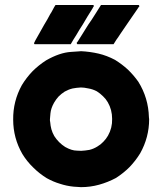

<svg xmlns="http://www.w3.org/2000/svg" viewBox="-20 -731 653 775"><path d="M210 -710.9Q214.8 -710.9 219.7 -710.9Q224.6 -710.9 228.5 -710.9Q239.3 -710.9 250 -710.9Q260.7 -710.9 270.5 -710.9Q281.2 -710.9 292 -710.9Q301.8 -710.9 312.5 -710.9Q323.2 -710.9 335 -710.9Q345.7 -710.9 356.4 -710.9Q357.4 -710 359.4 -707Q356.4 -703.1 352.5 -695.3Q342.8 -679.7 333 -664.1Q323.2 -648.4 314.5 -632.8Q307.6 -622.1 300.8 -611.3Q294.9 -600.6 288.1 -589.8Q282.2 -581.1 276.4 -571.3Q271.5 -562.5 265.6 -552.7Q263.7 -552.7 262.7 -552.7Q260.7 -552.7 259.8 -552.7Q245.1 -552.7 230.5 -552.7Q215.8 -552.7 201.2 -552.7Q191.4 -552.7 181.6 -552.7Q171.9 -552.7 162.1 -552.7Q151.4 -552.7 140.6 -552.7Q129.9 -552.7 119.1 -552.7Q118.2 -554.7 117.2 -556.6Q119.1 -560.5 123 -568.4Q131.8 -584 140.6 -599.6Q149.4 -615.2 158.2 -630.9Q165 -641.6 170.9 -652.3Q176.8 -663.1 182.6 -673.8Q188.5 -682.6 193.4 -692.4Q198.2 -702.1 204.1 -710.9Q205.1 -710.9 207 -710.9Q208 -710.9 210 -710.9ZM392.6 -710.9Q397.5 -710.9 402.3 -710.9Q407.2 -710.9 412.1 -710.9Q422.9 -710.9 432.6 -710.9Q443.4 -710.9 454.1 -710.9Q463.9 -710.9 474.6 -710.9Q485.4 -710.9 495.1 -710.9Q506.8 -710.9 517.6 -710.9Q529.3 -710.9 540 -710.9Q541 -709 543 -706.1Q540 -703.1 535.2 -695.3Q524.4 -679.7 513.7 -664.1Q502.9 -648.4 492.2 -632.8Q485.4 -622.1 477.5 -611.3Q470.7 -600.6 462.9 -589.8Q457 -580.1 450.2 -571.3Q444.3 -562.5 438.5 -552.7Q436.5 -552.7 435.5 -552.7Q434.6 -552.7 432.6 -552.7Q418 -552.7 403.3 -552.7Q389.6 -552.7 375 -552.7Q364.3 -552.7 354.5 -552.7Q344.7 -552.7 335 -552.7Q324.2 -552.7 313.5 -552.7Q302.7 -552.7 292 -552.7Q291 -554.7 289.1 -557.6Q292 -560.5 296.9 -568.4Q306.6 -584 316.4 -599.6Q326.2 -615.2 335.9 -630.9Q343.8 -641.6 350.6 -652.3Q357.4 -663.1 364.3 -673.8Q370.1 -683.6 376 -692.4Q381.8 -702.1 387.7 -710.9Q388.7 -710.9 389.6 -710.9Q391.6 -710.9 392.6 -710.9ZM306.6 24.4Q299.8 23.4 292 23.4Q284.2 23.4 277.3 22.5Q248 19.5 221.7 10.7Q195.3 2.9 168.9 -11.7Q138.7 -30.3 114.3 -54.7Q88.9 -79.1 70.3 -109.4Q33.2 -173.8 33.2 -248Q32.2 -322.3 68.4 -387.7Q86.9 -418 111.3 -443.4Q135.7 -467.8 166 -487.3Q220.7 -518.6 266.6 -521.5Q311.5 -524.4 306.6 -524.4Q343.8 -522.5 377.9 -514.6Q411.1 -506.8 444.3 -489.3Q472.7 -471.7 496.1 -450.2Q519.5 -427.7 538.1 -401.4Q579.1 -335.9 581.1 -257.8Q582 -253.9 582 -250Q582 -176.8 545.9 -112.3Q527.3 -82 502.9 -56.6Q478.5 -32.2 448.2 -12.7Q415 4.9 379.9 14.6Q344.7 24.4 306.6 24.4ZM306.6 -377.9Q289.1 -377 273.4 -374Q256.8 -370.1 241.2 -361.3Q227.5 -352.5 216.8 -341.8Q206.1 -330.1 198.2 -316.4Q185.5 -293.9 183.6 -273.4Q181.6 -252 181.6 -250Q181.6 -247.1 181.6 -244.1Q181.6 -241.2 182.6 -238.3Q183.6 -223.6 187.5 -209Q191.4 -195.3 199.2 -181.6Q208 -168 218.8 -157.2Q229.5 -146.5 243.2 -137.7Q269.5 -123 290 -123Q310.5 -122.1 306.6 -122.1Q324.2 -123 340.8 -126Q357.4 -129.9 373 -139.6Q386.7 -147.5 397.5 -159.2Q408.2 -169.9 416 -183.6Q433.6 -214.8 432.6 -251Q432.6 -288.1 415 -318.4Q407.2 -332 395.5 -342.8Q384.8 -353.5 371.1 -362.3Q354.5 -371.1 336.9 -374Q319.3 -377.9 306.6 -377.9Z"/></svg>

Font: LeFont
Style: Bold
Weight: 800
Designer: Leryon MEDIA
Version: Version 1.0